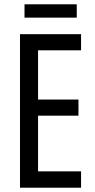

<svg xmlns="http://www.w3.org/2000/svg" viewBox="-20 -873 442 893"><path d="M337 -853H94V-791H337ZM357 0V-76H157V-335H345V-410H157V-639H357V-714H73V0Z"/></svg>

Font: Noto Sans Lao Looped ExtraCondensed
Style: Regular
Weight: 400
Width: 2
Designer: Mark Frömberg, Ben Mitchell
Foundry: The Fontpad Ltd
Version: Version 1.003